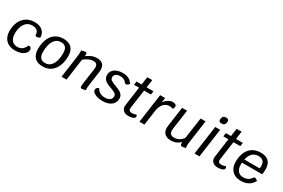

<svg xmlns="http://www.w3.org/2000/svg" viewBox="103 -1966 4662 3167"><g transform="rotate(30 2433.5 -382.0)"><path d="M14 -226Q14 -327 49.5 -402.5Q85 -478 150.5 -519Q216 -560 304 -560Q400 -560 455.5 -512Q511 -464 509 -381Q470 -363 446 -363Q423 -363 420 -396Q418 -442 386 -467Q354 -492 298 -492Q211 -492 161 -422.5Q111 -353 111 -232Q111 -153 149 -107Q187 -61 252 -61Q308 -61 344 -87Q380 -113 410 -176Q436 -176 450.5 -162.5Q465 -149 465 -125Q465 -87 437.5 -56Q410 -25 361 -7.5Q312 10 252 10Q141 10 77.5 -53Q14 -116 14 -226Z M569 -205Q569 -314 603 -394Q637 -474 701 -517Q765 -560 852 -560Q955 -560 1008.5 -506.5Q1062 -453 1062 -349Q1062 -239 1027.5 -158Q993 -77 929 -33.5Q865 10 779 10Q676 10 622.5 -44.5Q569 -99 569 -205ZM965 -349Q965 -421 935.5 -456Q906 -491 846 -491Q761 -491 713 -415Q665 -339 665 -203Q665 -130 694.5 -94.5Q724 -59 785 -59Q870 -59 917.5 -135.5Q965 -212 965 -349Z M1638 -420Q1638 -406 1634 -372L1600 -131Q1591 -65 1591 -43Q1591 -23 1595 -10Q1558 5 1518 5Q1506 5 1500 -4Q1494 -13 1494 -35Q1494 -51 1501 -102L1539 -370Q1542 -391 1542 -408Q1542 -450 1522 -469.5Q1502 -489 1459 -489Q1383 -489 1287 -413L1230 0H1135L1186 -365Q1200 -468 1200 -509Q1200 -524 1198 -536Q1249 -554 1275 -554Q1301 -554 1301 -518Q1301 -512 1299 -496L1298 -486Q1352 -526 1396.5 -543Q1441 -560 1489 -560Q1638 -560 1638 -420Z M1716 -90Q1716 -112 1729.5 -127Q1743 -142 1769 -146Q1789 -105 1827.5 -82Q1866 -59 1922 -59Q1982 -59 2016 -83.5Q2050 -108 2050 -153Q2050 -187 2021.5 -205.5Q1993 -224 1933 -246Q1881 -264 1848.5 -280.5Q1816 -297 1793 -326.5Q1770 -356 1770 -402Q1770 -453 1799 -488.5Q1828 -524 1875.5 -542Q1923 -560 1978 -560Q2049 -560 2099 -534Q2149 -508 2173 -460Q2158 -443 2142.5 -433Q2127 -423 2115 -423Q2101 -423 2090 -437Q2051 -493 1975 -493Q1924 -493 1893 -472Q1862 -451 1862 -414Q1862 -377 1892 -356.5Q1922 -336 1984 -314Q2036 -295 2067.5 -279Q2099 -263 2121 -234.5Q2143 -206 2143 -162Q2143 -82 2082 -36Q2021 10 1915 10Q1859 10 1813.5 -3.5Q1768 -17 1742 -40Q1716 -63 1716 -90Z M2380 -137Q2378 -121 2378 -115Q2378 -60 2434 -60Q2474 -60 2519 -77Q2533 -69 2533 -49Q2533 -36 2528.5 -28Q2524 -20 2513 -13Q2498 -2 2470.5 4Q2443 10 2411 10Q2351 10 2316 -20.5Q2281 -51 2281 -102Q2281 -110 2283 -124L2333 -483H2236L2246 -550H2343L2364 -700H2459L2438 -550H2569L2559 -483H2429Z M3007 -508 3006 -498Q3001 -473 2987 -459Q2963 -472 2921 -472Q2856 -472 2811.5 -423.5Q2767 -375 2754 -290L2714 0H2619L2696 -550H2791L2778 -459Q2807 -503 2849 -530Q2891 -557 2935 -557Q3007 -557 3007 -508Z M3501 -120Q3495 -83 3495 -57Q3495 -31 3501 -10Q3468 5 3436 5Q3415 5 3406 -6Q3397 -17 3397 -46Q3397 -58 3398 -65Q3366 -29 3320 -9.5Q3274 10 3221 10Q3143 10 3101 -29Q3059 -68 3059 -140Q3059 -159 3062 -180L3114 -550H3209L3157 -182Q3154 -163 3154 -147Q3154 -101 3176.5 -79Q3199 -57 3246 -57Q3339 -57 3409 -148L3466 -550H3561Z M3745 -550H3839L3762 0H3668ZM3752 -695Q3752 -703 3753 -707L3755 -718Q3763 -774 3818 -774H3828Q3878 -774 3878 -730Q3878 -722 3877 -718L3875 -707Q3867 -651 3811 -651H3801Q3752 -651 3752 -695Z M4082 -137Q4080 -121 4080 -115Q4080 -60 4136 -60Q4176 -60 4221 -77Q4235 -69 4235 -49Q4235 -36 4230.5 -28Q4226 -20 4215 -13Q4200 -2 4172.5 4Q4145 10 4113 10Q4053 10 4018 -20.5Q3983 -51 3983 -102Q3983 -110 3985 -124L4035 -483H3938L3948 -550H4045L4066 -700H4161L4140 -550H4271L4261 -483H4131Z M4421 -261Q4420 -249 4420 -224Q4420 -146 4455.5 -103.5Q4491 -61 4554 -61Q4608 -61 4643.5 -79Q4679 -97 4707 -140Q4716 -153 4729 -153Q4751 -153 4787 -125Q4754 -58 4693.5 -24Q4633 10 4548 10Q4445 10 4384 -52.5Q4323 -115 4323 -221Q4323 -326 4357.5 -402.5Q4392 -479 4456.5 -519.5Q4521 -560 4610 -560Q4712 -560 4763.5 -509Q4815 -458 4815 -359Q4815 -319 4807 -261ZM4429 -325H4722Q4725 -346 4725 -371Q4725 -431 4694.5 -462Q4664 -493 4605 -493Q4536 -493 4491 -449.5Q4446 -406 4429 -325Z"/></g></svg>

Font: Krub Medium
Style: Italic
Weight: 500
Italic angle: -8°
Designer: Ekaluck Peanpanawate
Foundry: Cadson Demak Co.,Ltd.
Version: Version 1.000; ttfautohint (v1.6)